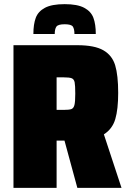

<svg xmlns="http://www.w3.org/2000/svg" viewBox="-20 -906 623 926"><path d="M353 0 291 -228H288H253V0H45V-688H353Q436 -688 478.5 -663.5Q521 -639 535.5 -591Q550 -543 550 -458Q550 -379 536 -331.5Q522 -284 481 -258L566 0ZM343 -454Q343 -494 340 -509Q337 -524 326 -528.5Q315 -533 286 -533H253V-376H287Q314 -376 324.5 -380Q335 -384 339 -399.5Q343 -415 343 -454ZM442 -742H339Q339 -766 331.5 -777.5Q324 -789 292 -789Q260 -789 252 -777.5Q244 -766 244 -742H141Q141 -789 152.5 -820Q164 -851 197 -868.5Q230 -886 292 -886Q353 -886 386 -868.5Q419 -851 430.5 -820Q442 -789 442 -742Z"/></svg>

Font: Saira Semi Condensed Black
Style: Regular
Weight: 900
Width: 4
Designer: Hector Gatti with collaboration of the Omnibus-Type team
Foundry: Omnibus-Type
Version: Version 1.001; ttfautohint (v1.8)